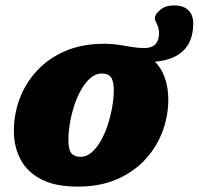

<svg xmlns="http://www.w3.org/2000/svg" viewBox="-20 -678 738 713"><path d="M279 -95.5Q300.5 -95.5 319.5 -111.5Q338.5 -127.5 353.8 -154Q369 -180.5 379.8 -213.2Q390.5 -246 396.5 -279.5Q402.5 -313 402.5 -342Q402.5 -378 391.8 -391.5Q381 -405 357.5 -405Q335.5 -405 316.8 -389Q298 -373 282.5 -346.5Q267 -320 256.2 -287.5Q245.5 -255 239.8 -221.5Q234 -188 234 -158.5Q234 -122.5 245 -109Q256 -95.5 279 -95.5ZM605 -309Q605 -246.5 583 -188.5Q561 -130.5 518.5 -84.8Q476 -39 413.5 -12Q351 15 269 15Q184.5 15 132.2 -12.5Q80 -40 55.8 -87Q31.5 -134 31.5 -191.5Q31.5 -254 53.2 -312Q75 -370 117.8 -416Q160.5 -462 223.2 -488.8Q286 -515.5 367.5 -515.5Q396.5 -515.5 421.8 -511.5Q447 -507.5 470.2 -503.5Q493.5 -499.5 516 -499.5Q543 -499.5 556.8 -513.5Q570.5 -527.5 570.5 -554Q570.5 -573 562.8 -588.2Q555 -603.5 555 -610Q555 -625 575 -641.5Q595 -658 627 -658Q659.5 -658 678.5 -641Q697.5 -624 697.5 -590Q697.5 -547.5 681 -516.8Q664.5 -486 630.8 -468.5Q597 -451 545.5 -448V-457.5Q575 -433.5 590 -394.5Q605 -355.5 605 -309Z"/></svg>

Font: Newsreader 9pt ExtraBold
Style: Italic
Weight: 800
Italic angle: -17°
Designer: Hugues Gentile
Foundry: Production Type
Version: Version 1.003